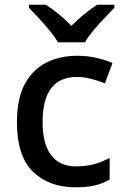

<svg xmlns="http://www.w3.org/2000/svg" viewBox="-20 -786 530 816"><path d="M300 10Q188 10 120 -56.5Q52 -123 52 -266Q52 -366 85 -428Q118 -490 176 -519.5Q234 -549 308 -549Q353 -549 392.5 -539.5Q432 -530 458 -518L426 -432Q398 -443 366.5 -451Q335 -459 307 -459Q161 -459 161 -267Q161 -175 197 -127Q233 -79 303 -79Q348 -79 382.5 -89Q417 -99 446 -115V-23Q417 -6 383 2Q349 10 300 10ZM227 -606Q213 -629 191 -656Q169 -683 145 -708.5Q121 -734 103 -753V-766H175Q201 -749 229.5 -726Q258 -703 283 -676Q310 -703 338.5 -726Q367 -749 393 -766H466V-753Q448 -734 423.5 -708.5Q399 -683 376.5 -656Q354 -629 341 -606Z"/></svg>

Font: Noto Sans Kannada Medium
Style: Regular
Weight: 500
Designer: Jelle Bosma - Monotype Design Team
Foundry: Monotype Imaging Inc.
Version: Version 2.005; ttfautohint (v1.8.4.7-5d5b)